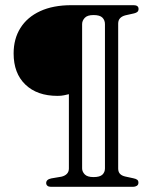

<svg xmlns="http://www.w3.org/2000/svg" viewBox="-20 -720 608 740"><path d="M384.5 -71V-627Q384.5 -642 374.8 -652Q365 -662 340.5 -662Q316.5 -662 306.5 -651Q296.5 -640 296.5 -627V-71Q296.5 -58.5 306.5 -48Q316.5 -37.5 340.5 -37.5Q365 -37.5 374.8 -47Q384.5 -56.5 384.5 -71ZM493 0H176Q167.5 0 162.8 -4Q158 -8 158 -14.5Q158 -21.5 163 -26Q168 -30.5 178 -32.5L216.5 -39Q230 -42 237.8 -50Q245.5 -58 245.5 -70.5V-357Q237 -355 226.8 -352.8Q216.5 -350.5 201.5 -350.5Q123 -350.5 77.8 -394Q32.5 -437.5 32.5 -514Q32.5 -570.5 58.8 -612.2Q85 -654 134.8 -677Q184.5 -700 255 -700H495.5Q504 -700 509 -696.5Q514 -693 514 -685.5Q514 -678.5 509.8 -674.5Q505.5 -670.5 497 -668.5L463.5 -661Q450 -657.5 442.8 -649.8Q435.5 -642 435.5 -629V-70.5Q435.5 -57.5 442.5 -50Q449.5 -42.5 463.5 -39.5L493.5 -33Q504 -31 508.8 -27.2Q513.5 -23.5 513.5 -16Q513.5 -7.5 507.2 -3.8Q501 0 493 0Z"/></svg>

Font: Fraunces 48pt Soft Wonky Light
Style: Regular
Weight: 300
Version: Version 1.000;[b76b70a41]